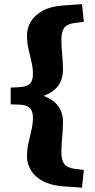

<svg xmlns="http://www.w3.org/2000/svg" viewBox="-20 -762 450 907"><path d="M30.5 -269V-348.5L67.5 -350Q104.5 -351.5 120 -365.5Q135.5 -379.5 135.5 -411.5Q135.5 -440 128.8 -469.5Q122 -499 114.8 -530Q107.5 -561 107.5 -595Q107.5 -629.5 125.8 -660Q144 -690.5 181.5 -711.2Q219 -732 276.5 -736L367.5 -742.5L376 -659L332.5 -653.5Q296 -648.5 283 -629.8Q270 -611 270 -577Q270 -540 273.8 -503Q277.5 -466 277.5 -433Q277.5 -378 243.5 -343.8Q209.5 -309.5 130 -293V-325Q209.5 -308.5 243.5 -274.2Q277.5 -240 277.5 -185Q277.5 -151.5 273.8 -114.8Q270 -78 270 -41Q270 -7.5 283 11.5Q296 30.5 332.5 35.5L376 41L367.5 124.5L276.5 118Q219 113.5 181.5 93Q144 72.5 125.8 41.8Q107.5 11 107.5 -23Q107.5 -57 114.8 -88Q122 -119 128.8 -148.5Q135.5 -178 135.5 -207Q135.5 -238 120 -252.5Q104.5 -267 67.5 -268Z"/></svg>

Font: Newsreader 7pt
Style: Bold
Weight: 700
Designer: Hugues Gentile
Foundry: Production Type
Version: Version 1.003